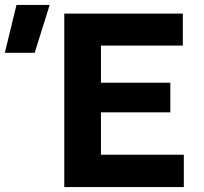

<svg xmlns="http://www.w3.org/2000/svg" viewBox="-174 -755 822 775"><path d="M85.5 0V-700H564V-571H233.5V-421H513.5V-301.5H233.5V-130.5H568V0ZM-154.5 -542 -107.5 -735H26.5L-34 -542Z"/></svg>

Font: Geologica SemiBold
Style: Regular
Weight: 600
Designer: Sindre Bremnes, Frode Helland
Foundry: Monokrom Skriftforlag AS
Version: Version 1.010;gftools[0.9.28]